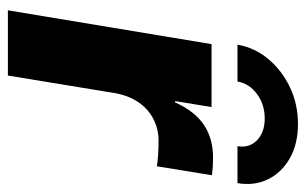

<svg xmlns="http://www.w3.org/2000/svg" viewBox="-168 -626 794 499"><g transform="rotate(90 229.5 -377.0)"><path d="M7.3 0 95.2 -529.3H258.8L243.2 -434.6H246.6Q269.5 -485.8 305.2 -509.5Q340.8 -533.2 389.6 -533.2Q402.3 -533.2 414.1 -532.5Q425.8 -531.7 436 -530.3L412.6 -387.2Q402.3 -389.2 382.8 -390.4Q363.3 -391.6 346.2 -391.6Q315.9 -391.6 289.8 -378.2Q263.7 -364.7 246.3 -339.4Q229 -314 222.7 -279.3L176.8 0ZM302.7 -753.9Q354.5 -753.9 391.6 -732.9Q428.7 -711.9 446.3 -676.3Q463.9 -640.6 456.5 -596.7H360.4Q365.7 -627.4 345 -647.5Q324.2 -667.5 288.6 -667.5Q252 -667.5 224.9 -647.5Q197.8 -627.4 192.4 -596.7H96.7Q104 -640.6 133.5 -676.3Q163.1 -711.9 207 -732.9Q251 -753.9 302.7 -753.9Z"/></g></svg>

Font: Inter 24pt ExtraBold
Style: Italic
Weight: 800
Italic angle: -9.3988°
Designer: Rasmus Andersson
Foundry: rsms
Version: Version 4.001;git-66647c0bb